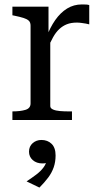

<svg xmlns="http://www.w3.org/2000/svg" viewBox="-20 -542 448 867"><path d="M383 -519V-432Q377 -434 367.5 -435.5Q358 -437 347.5 -438.5Q337 -440 327 -440Q301 -440 282 -432.5Q263 -425 247.5 -410.5Q232 -396 219.5 -373.5Q207 -351 194 -320L189 -372Q206 -418 229.5 -451.5Q253 -485 283 -503.5Q313 -522 350 -522Q361 -522 369.5 -521.5Q378 -521 383 -519ZM36 0V-39H37Q72 -39 95 -46Q118 -53 118 -75V-426Q118 -441 110 -448.5Q102 -456 86 -461Q70 -466 46 -471L36 -473V-512H199V-369L207 -378V-63Q207 -53 219.5 -47.5Q232 -42 251 -40.5Q270 -39 287 -39H305V0ZM158 305 100 277Q123 262 143.5 246.5Q164 231 176.5 214Q189 197 191 180L203 188Q196 192 189 194Q182 196 172 196Q145 196 128 181Q111 166 111 143Q111 119 127.5 104.5Q144 90 167 90Q195 90 213 107.5Q231 125 231 160Q231 189 222.5 213.5Q214 238 197.5 260Q181 282 158 305Z"/></svg>

Font: Roboto Serif 72pt
Style: Regular
Weight: 400
Designer: Greg Gazdowicz
Foundry: Commercial Type
Version: Version 1.008